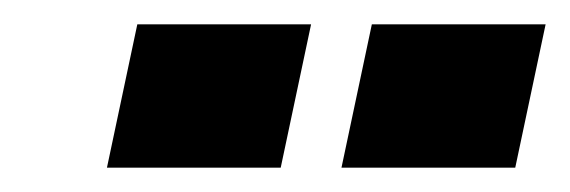

<svg xmlns="http://www.w3.org/2000/svg" viewBox="-20 -709 469 158"><path d="M261 -571 286 -689H429L404 -571ZM68 -571 93 -689H236L211 -571Z"/></svg>

Font: Saira SemiCondensed Black
Style: Italic
Weight: 900
Width: 4
Italic angle: -12°
Designer: Hector Gatti with collaboration of the Omnibus-Type team
Foundry: Omnibus-Type
Version: Version 1.101